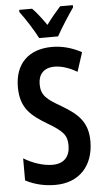

<svg xmlns="http://www.w3.org/2000/svg" viewBox="-62 -975 554 1023"><g transform="rotate(-5 215.0 -463.0)"><path d="M174 -777H275C298 -819 340 -884 368 -924V-936H300C275 -908 251 -880 224 -843C199 -879 173 -913 150 -936H81V-924C106 -892 154 -817 174 -777ZM398 -205C398 -307 349 -353 261 -405C185 -449 155 -471 155 -532C155 -584 184 -618 242 -618C275 -618 316 -607 362 -580L395 -682C346 -709 292 -724 238 -724C111 -724 38 -650 38 -526C38 -412 96 -369 177 -320C258 -272 280 -249 280 -194C280 -136 250 -98 186 -98C140 -98 81 -116 33 -146V-28C86 0 140 10 193 10C320 10 398 -75 398 -205Z"/></g></svg>

Font: Noto Sans Hebrew ExtraCondensed SemiBold
Style: Regular
Weight: 600
Width: 2
Designer: Ben Nathan
Foundry: Google LLC
Version: Version 3.001